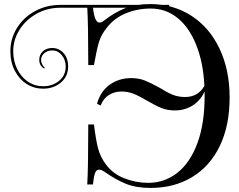

<svg xmlns="http://www.w3.org/2000/svg" viewBox="-20 -823 1173 944"><path d="M1109 -344Q1109 -205 1060.5 -105Q1012 -5 924 48Q836 101 720 101Q649 101 598.5 80.5Q548 60 493 21Q477 11 467 11Q454 11 447.5 27.5Q441 44 437 84H409Q414 0 414 -211H442Q452 -130 463 -90.5Q474 -51 499 -17Q532 30 589.5 53Q647 76 709 76Q789 76 852 26.5Q915 -23 950.5 -119Q986 -215 986 -349V-373Q965 -328 926.5 -304Q888 -280 840 -280Q803 -280 773.5 -292Q744 -304 703 -328Q664 -351 636.5 -362Q609 -373 577 -373Q543 -373 515.5 -356Q488 -339 475 -304L457 -313Q474 -374 519.5 -406.5Q565 -439 625 -439Q663 -439 692.5 -427Q722 -415 764 -392Q802 -368 829.5 -357Q857 -346 890 -346Q954 -346 985 -401Q979 -518 944 -604Q909 -690 852 -735.5Q795 -781 721 -781Q655 -781 597.5 -757Q540 -733 504 -685Q478 -653 467 -618Q456 -583 442 -503H414Q414 -706 409 -786H437Q445 -712 469 -712Q480 -712 493 -723Q542 -761 593.5 -782Q645 -803 719 -803Q832 -803 921 -745.5Q1010 -688 1059.5 -583.5Q1109 -479 1109 -344ZM812 -785H278Q212 -785 159 -755Q106 -725 75.5 -676Q45 -627 45 -571Q45 -523 64.5 -483.5Q84 -444 117.5 -421.5Q151 -399 192 -399Q238 -399 270.5 -425.5Q303 -452 303 -496Q303 -528 284 -551.5Q265 -575 237 -575Q214 -575 198 -561.5Q182 -548 182 -529Q182 -517 187.5 -506.5Q193 -496 200 -490L197 -486Q173 -500 173 -529Q173 -554 190.5 -570.5Q208 -587 237 -587Q270 -587 292.5 -562Q315 -537 315 -496Q315 -447 279 -417Q243 -387 192 -387Q148 -387 111.5 -410Q75 -433 53 -475Q31 -517 31 -571Q31 -633 63.5 -685.5Q96 -738 152.5 -768.5Q209 -799 278 -799H812Z"/></svg>

Font: Myanmar April Display
Style: Regular
Weight: 400
Designer: Khon Soe Zaw Thu
Foundry: Myanmar OS
Version: Version 2.50 April 12, 2019